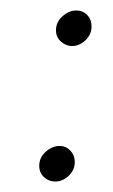

<svg xmlns="http://www.w3.org/2000/svg" viewBox="-20 -347 216 367"><path d="M55 -30Q55 -46 67.5 -57Q80 -68 94 -68Q106 -68 114.5 -59Q123 -50 123 -37Q123 -27 117.5 -18.5Q112 -10 103.5 -5Q95 0 86 0Q73 0 64 -8.5Q55 -17 55 -30ZM87 -289Q87 -305 99.5 -316Q112 -327 126 -327Q138 -327 146.5 -318.5Q155 -310 155 -296Q155 -286 149.5 -277.5Q144 -269 135.5 -264Q127 -259 118 -259Q106 -259 96.5 -267.5Q87 -276 87 -289Z"/></svg>

Font: Josefin Sans Thin Light
Style: Italic
Weight: 300
Italic angle: -7°
Version: Version 2.000